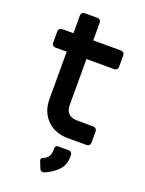

<svg xmlns="http://www.w3.org/2000/svg" viewBox="-171 -782 826 1094"><g transform="rotate(20 242.5 -235.5)"><path d="M125 -174V-461H56Q47 -461 41 -467Q35 -473 35 -482V-552Q35 -561 41 -567Q47 -573 56 -573H125V-681Q125 -690 131 -696Q137 -702 146 -702H224Q233 -702 239 -696Q245 -690 245 -681V-573H414Q423 -573 429 -567Q435 -561 435 -552V-481Q435 -472 429 -466Q423 -460 414 -460H245V-179Q245 -149 262.5 -131Q280 -113 309 -113L414 -112Q423 -112 429 -106Q435 -100 435 -91V-21Q435 -12 429 -6Q423 0 414 0H300Q222 0 173.5 -48Q125 -96 125 -174ZM212 217 195 174Q194 172 194 168Q194 159 205 154Q222 149 234 134Q246 119 246 93V80Q246 73 250.5 68Q255 63 262 63H327Q337 63 343 69Q349 75 349 84V98Q349 148 314 181.5Q279 215 237 230Q235 231 232 231Q225 231 219.5 227Q214 223 212 217Z"/></g></svg>

Font: Miriam Libre
Style: Bold
Weight: 700
Designer: Michal Sahar
Foundry: Hagilda
Version: Version 1.001